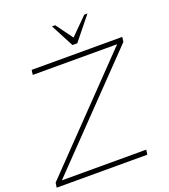

<svg xmlns="http://www.w3.org/2000/svg" viewBox="-189 -1013 994 1127"><g transform="rotate(-20 308.0 -449.5)"><path d="M-30.5 0 -26 -30 591 -670H64L68 -700H634L630 -670L13 -30H540L535.5 0ZM343 -755 267.5 -899H287.5L364 -794L469 -899H489L373 -755Z"/></g></svg>

Font: Urbanist Thin
Style: Italic
Weight: 100
Italic angle: -8°
Designer: Corey Hu
Foundry: Corey Hu
Version: Version 1.321; ttfautohint (v1.8.4.7-5d5b)